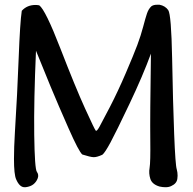

<svg xmlns="http://www.w3.org/2000/svg" viewBox="-20 -785 811 805"><path d="M144.5 -762.7Q170.4 -744.1 233.4 -581.3Q296.4 -418.5 336.9 -329.6Q377.4 -240.7 381.6 -237.1Q385.7 -233.4 396.7 -252.9Q407.7 -272.5 440.9 -336.7Q474.1 -400.9 507.3 -478.3Q540.5 -555.7 555.7 -596.2Q570.8 -636.7 580.3 -673.1Q589.8 -709.5 596.2 -728.3Q602.5 -747.1 614.3 -758.3Q623 -765.1 638.2 -765.1Q643.1 -765.1 648.9 -765.1Q672.4 -760.7 685.3 -742.7Q698.2 -724.6 701.7 -539.8Q705.1 -355 710.2 -223.4Q715.3 -91.8 721.2 -74.7Q724.6 -62.5 724.6 -48.3Q724.6 -42.5 723.6 -36.1Q721.2 -15.6 698.7 -5.4Q688.5 0 673.8 0Q662.1 0 648.9 -2.9Q617.7 -12.2 610.4 -34.9Q603 -57.6 607.2 -81.3Q611.3 -105 610.1 -200Q608.9 -294.9 612.8 -560.1Q579.1 -467.8 522.9 -349.6Q466.8 -231.4 443.4 -188Q419.9 -144.5 409.2 -136.2Q385.7 -125.5 372.3 -126Q358.9 -126.5 325.2 -137.2Q311 -148.4 267.8 -246.1Q224.6 -343.8 192.6 -420.9Q160.6 -498 130.9 -572.3Q121.6 -362.8 123.5 -220Q125.5 -77.1 134.5 -64.7Q143.6 -52.2 138.2 -37.6Q132.8 -22.9 120.8 -12.9Q108.9 -2.9 87.4 0H83Q62 0 47.9 -32.7Q38.6 -52.7 38.6 -119.1Q38.6 -165.5 42.5 -230.5Q52.7 -392.1 58.3 -542Q64 -691.9 71.3 -739.7Q93.3 -764.2 128.9 -764.2Q135.7 -764.2 144.5 -762.7Z"/></svg>

Font: Myanmar Kalay
Style: Regular
Weight: 400
Designer: Khon Soe Zaw Thu
Foundry: PaOh Unicode khonsoezawthu@gmail.com and @hotmail.com
Version: Version 1.20 December 6, 2016